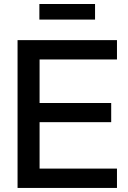

<svg xmlns="http://www.w3.org/2000/svg" viewBox="-20 -925 629 945"><path d="M66.4 -727.5V0H555.7V-95.2H174.8V-323.7H527.3V-418H174.8V-632.3H555.7V-727.5ZM447.8 -828.6V-905.3H173.8V-828.6Z"/></svg>

Font: Inteeer Medium
Style: Regular
Weight: 500
Designer: Rasmus Andersson
Foundry: rsms
Version: Version 4.001;Glyphs 3.4 (3402)